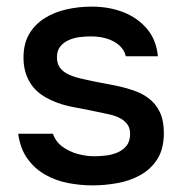

<svg xmlns="http://www.w3.org/2000/svg" viewBox="-20 -554 550 580"><path d="M260 6Q223 6 186 -1Q149 -8 117 -26Q85 -44 63 -74.5Q41 -105 35 -150H140Q148 -126 168.5 -111Q189 -96 214.5 -89Q240 -82 265 -82Q280 -82 298.5 -84Q317 -86 334 -93Q351 -100 362 -113.5Q373 -127 373 -150Q373 -168 363.5 -180Q354 -192 337.5 -199.5Q321 -207 298 -211Q253 -221 201.5 -230.5Q150 -240 111 -264Q97 -273 86 -284.5Q75 -296 67 -311Q59 -326 55 -343Q51 -360 51 -380Q51 -422 68 -451Q85 -480 114 -498.5Q143 -517 180 -525.5Q217 -534 257 -534Q310 -534 353 -517Q396 -500 424 -467Q452 -434 457 -384H360Q354 -411 325.5 -427.5Q297 -444 254 -444Q239 -444 221.5 -442Q204 -440 188 -433Q172 -426 162 -413.5Q152 -401 152 -381Q152 -362 161.5 -349Q171 -336 189.5 -328Q208 -320 232 -315Q266 -307 305.5 -300Q345 -293 370 -285Q403 -276 426.5 -259Q450 -242 462.5 -216Q475 -190 475 -153Q475 -105 456 -74.5Q437 -44 405.5 -26Q374 -8 335.5 -1Q297 6 260 6Z"/></svg>

Font: Onest Medium
Style: Regular
Weight: 500
Designer: Dmitri Voloshin, Andrey Kudryavtsev
Foundry: Dmitri Voloshin, Andrey Kudryavtsev
Version: Version 1.000;gftools[0.9.33]